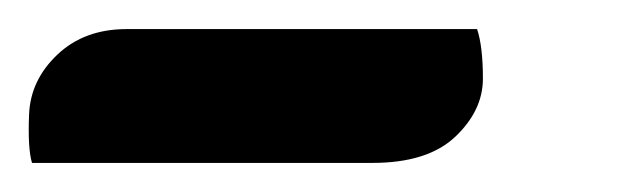

<svg xmlns="http://www.w3.org/2000/svg" viewBox="-55 -730 430 132"><path d="M-33 -618Q-36 -628 -35 -651.5Q-34 -675 -15.5 -692.5Q3 -710 32 -710H273Q277 -698 277 -676Q277 -654 258 -636Q239 -618 201 -618Z"/></svg>

Font: Sansita One
Style: Regular
Weight: 400
Designer: Pablo Cosgaya
Foundry: Omnibus-Type
Version: Version 1.001